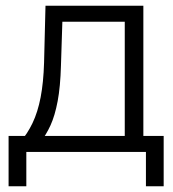

<svg xmlns="http://www.w3.org/2000/svg" viewBox="-20 -531 604 671"><path d="M49 -33Q75 -62 93.5 -100.5Q112 -139 122 -191Q132 -243 134 -312L139 -511H481V-33H416V-455H167L199 -488L193 -301Q191 -228 181.5 -177.5Q172 -127 156.5 -93Q141 -59 120 -33ZM72 120H10V-56H98V0H72ZM60 0V-56H487V0ZM490 120V0H463V-56H552V120Z"/></svg>

Font: TikTok Sans 24pt Light
Style: Regular
Weight: 300
Version: Version 4.000